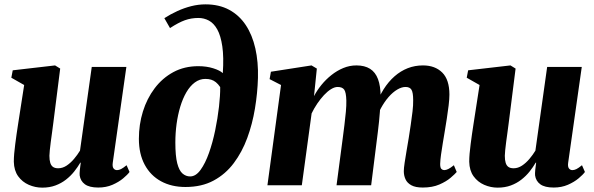

<svg xmlns="http://www.w3.org/2000/svg" viewBox="-20 -851 2730 882"><path d="M174 11Q142 11 112.2 -2Q82.5 -15 63.5 -41.2Q44.5 -67.5 43.5 -108Q43.5 -124.5 45.2 -145.2Q47 -166 50 -188.8Q53 -211.5 56.2 -234.8Q59.5 -258 63 -280L91 -460.5L32 -494L38.5 -528L233 -550.5L256.5 -536L225 -287Q222.5 -266 219.2 -243Q216 -220 213.2 -199Q210.5 -178 208.8 -161.5Q207 -145 207 -135.5Q207 -115.5 211 -102.8Q215 -90 223.8 -84Q232.5 -78 247.5 -78Q267.5 -78 286 -90.2Q304.5 -102.5 320.2 -121.2Q336 -140 347.5 -159L401.5 -543.5H560.5L498 -103.5Q495.5 -85.5 501.5 -77.5Q507.5 -69.5 517.5 -69.5Q526 -69.5 535.8 -74.2Q545.5 -79 561.5 -92L575 -61Q566 -48.5 546 -31.8Q526 -15 496.8 -2.2Q467.5 10.5 431.5 10.5Q390.5 10.5 370 -4.5Q349.5 -19.5 346 -45.5Q345.5 -49.5 345.8 -56Q346 -62.5 346.8 -70.5Q347.5 -78.5 348.8 -87Q350 -95.5 351 -103.5L349 -104Q337 -83.5 320.8 -63Q304.5 -42.5 283 -25.8Q261.5 -9 234.5 1Q207.5 11 174 11Z M832 8Q768 8 719.8 -18.2Q671.5 -44.5 644.8 -94.2Q618 -144 618 -213.5Q618 -279 636.5 -338.8Q655 -398.5 690.5 -445.5Q726 -492.5 776.5 -519.8Q827 -547 891 -547Q929 -547 959.8 -537.2Q990.5 -527.5 1003.5 -515Q1008.5 -589 1001.2 -638.2Q994 -687.5 978 -716Q962 -744.5 939.5 -756.5Q917 -768.5 891.5 -768.5Q858.5 -768.5 829.2 -758Q800 -747.5 761 -722L735 -767.5Q763.5 -786 794.8 -800.2Q826 -814.5 858.8 -822.8Q891.5 -831 924 -831Q986.5 -831 1032.8 -806Q1079 -781 1109 -735.8Q1139 -690.5 1153 -628.5Q1167 -566.5 1165 -493Q1163 -423.5 1151.2 -352.5Q1139.5 -281.5 1115.8 -217Q1092 -152.5 1054 -101.8Q1016 -51 961.2 -21.5Q906.5 8 832 8ZM853.5 -40.5Q879.5 -40.5 901.2 -70.5Q923 -100.5 940 -148.5Q957 -196.5 968.5 -252.2Q980 -308 986 -360.8Q992 -413.5 991.5 -451Q982 -465 971.8 -473.2Q961.5 -481.5 949.8 -485Q938 -488.5 923.5 -488.5Q897 -488.5 875 -472.2Q853 -456 836.2 -427.2Q819.5 -398.5 808.2 -361.2Q797 -324 791.2 -281.8Q785.5 -239.5 785.5 -196.5Q785.5 -134.5 794.2 -100.8Q803 -67 818.5 -53.8Q834 -40.5 853.5 -40.5Z M1435.5 -536 1422.5 -409.5Q1436 -435.5 1456.5 -460.8Q1477 -486 1502.5 -506.2Q1528 -526.5 1557 -538.5Q1586 -550.5 1617.5 -550.5Q1655 -550.5 1679.8 -535Q1704.5 -519.5 1716.5 -487.5Q1728.5 -455.5 1728.5 -406.5Q1728.5 -398.5 1728 -388.5Q1727.5 -378.5 1726.2 -368Q1725 -357.5 1724 -348L1704 -360.5Q1720 -405.5 1742.2 -440.8Q1764.5 -476 1792.5 -500.5Q1820.5 -525 1853.2 -537.8Q1886 -550.5 1923 -550.5Q1978.5 -550.5 2011.5 -517.8Q2044.5 -485 2044.5 -416.5Q2044.5 -397 2041 -367.2Q2037.5 -337.5 2032.5 -305.8Q2027.5 -274 2023 -247Q2019 -222 2014.2 -194.2Q2009.5 -166.5 2006 -141Q2002.5 -115.5 2002 -98Q2002 -80 2007.8 -74.8Q2013.5 -69.5 2020.5 -69.5Q2029 -69.5 2039.2 -74.5Q2049.5 -79.5 2065 -92L2078 -61Q2070 -51.5 2050.2 -34.5Q2030.5 -17.5 1998.5 -3.5Q1966.5 10.5 1922 10.5Q1888.5 10.5 1869.5 0Q1850.5 -10.5 1842.8 -27.5Q1835 -44.5 1835 -64.5Q1835 -78 1838.8 -103.5Q1842.5 -129 1847.8 -159.2Q1853 -189.5 1857.5 -216.5Q1862 -245.5 1866.8 -277.2Q1871.5 -309 1875 -338.8Q1878.5 -368.5 1878 -391Q1878 -426 1870.2 -438.8Q1862.5 -451.5 1843 -451.5Q1825 -451.5 1804.8 -439.5Q1784.5 -427.5 1765.2 -405.5Q1746 -383.5 1730 -354.2Q1714 -325 1704 -290.5L1727.5 -382Q1727 -360.5 1725.2 -338Q1723.5 -315.5 1721.2 -292.8Q1719 -270 1716 -247L1685 0H1526L1554.5 -216.5Q1558.5 -245.5 1562.2 -276.8Q1566 -308 1568.8 -337.2Q1571.5 -366.5 1571 -389Q1570 -427 1561.2 -439.2Q1552.5 -451.5 1531 -451.5Q1517 -451.5 1500.8 -441.5Q1484.5 -431.5 1468.2 -414Q1452 -396.5 1437.2 -374.8Q1422.5 -353 1411.5 -330L1366.5 0H1208.5L1271 -460.5L1218.5 -487.5L1224.5 -521.5L1411 -550.5Z M2266 11Q2234 11 2204.2 -2Q2174.5 -15 2155.5 -41.2Q2136.5 -67.5 2135.5 -108Q2135.5 -124.5 2137.2 -145.2Q2139 -166 2142 -188.8Q2145 -211.5 2148.2 -234.8Q2151.5 -258 2155 -280L2183 -460.5L2124 -494L2130.5 -528L2325 -550.5L2348.5 -536L2317 -287Q2314.5 -266 2311.2 -243Q2308 -220 2305.2 -199Q2302.5 -178 2300.8 -161.5Q2299 -145 2299 -135.5Q2299 -115.5 2303 -102.8Q2307 -90 2315.8 -84Q2324.5 -78 2339.5 -78Q2359.5 -78 2378 -90.2Q2396.5 -102.5 2412.2 -121.2Q2428 -140 2439.5 -159L2493.5 -543.5H2652.5L2590 -103.5Q2587.5 -85.5 2593.5 -77.5Q2599.5 -69.5 2609.5 -69.5Q2618 -69.5 2627.8 -74.2Q2637.5 -79 2653.5 -92L2667 -61Q2658 -48.5 2638 -31.8Q2618 -15 2588.8 -2.2Q2559.5 10.5 2523.5 10.5Q2482.5 10.5 2462 -4.5Q2441.5 -19.5 2438 -45.5Q2437.5 -49.5 2437.8 -56Q2438 -62.5 2438.8 -70.5Q2439.5 -78.5 2440.8 -87Q2442 -95.5 2443 -103.5L2441 -104Q2429 -83.5 2412.8 -63Q2396.5 -42.5 2375 -25.8Q2353.5 -9 2326.5 1Q2299.5 11 2266 11Z"/></svg>

Font: Merriweather 60pt Black
Style: Italic
Weight: 900
Italic angle: -7.8°
Version: Version 2.101